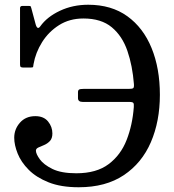

<svg xmlns="http://www.w3.org/2000/svg" viewBox="-20 -780 735 810"><path d="M40 -199Q40 -235 64.2 -262.5Q88.5 -290 129 -290Q164.5 -290 182.8 -267.5Q201 -245 201 -217Q201 -196 190.5 -185Q180 -174 166.2 -168.2Q152.5 -162.5 142 -157.8Q131.5 -153 131.5 -144.5Q131.5 -131 147.8 -108.2Q164 -85.5 201.2 -67.2Q238.5 -49 302 -49Q387 -49 438.2 -87.5Q489.5 -126 514.2 -189.5Q539 -253 544.5 -328.5Q545.5 -341.5 542.5 -345.8Q539.5 -350 524.5 -350H329Q309 -350 309 -366V-391Q309 -399 313.5 -402Q318 -405 332 -405H522.5Q537.5 -405 541.8 -408Q546 -411 545 -425Q539 -502.5 517.5 -565.2Q496 -628 451.5 -665Q407 -702 332 -702Q273.5 -702 229.2 -674Q185 -646 157.5 -602Q130 -558 121.5 -509.5Q120 -501.5 119.8 -498.2Q119.5 -495 109.5 -495H79Q70.5 -495 67.5 -497.5Q64.5 -500 64.5 -508V-745.5Q64.5 -755 74.5 -755H101.5Q108.5 -755 109.5 -753.2Q110.5 -751.5 112 -746L130.5 -677Q138 -652 150 -669Q178.5 -709 232.8 -734.5Q287 -760 352 -760Q450 -760 517.2 -711.5Q584.5 -663 619.5 -577.2Q654.5 -491.5 654.5 -380Q654.5 -268.5 616.5 -180.2Q578.5 -92 502.2 -41Q426 10 312 10Q237 10 185 -10.8Q133 -31.5 101 -63.8Q69 -96 54.5 -132.2Q40 -168.5 40 -199Z"/></svg>

Font: Besley* Narrow
Style: Regular
Weight: 400
Width: 4
Designer: Owen Earl
Foundry: indestructible type*
Version: Version 3.000; ttfautohint (v1.8.3)